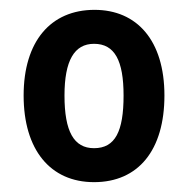

<svg xmlns="http://www.w3.org/2000/svg" viewBox="-20 -742 382 390"><path d="M314 -548C314 -660 258 -722 172 -722C83 -722 28 -658 28 -548C28 -438 82 -372 171 -372C261 -372 314 -437 314 -548ZM111 -548C111 -619 131 -653 171 -653C213 -653 231 -619 231 -548C231 -475 214 -441 171 -441C130 -441 111 -475 111 -548Z"/></svg>

Font: Noto Sans Arabic UI Cn SmBd
Style: Regular
Weight: 600
Width: 3
Designer: Monotype Design Team, Nadine Chahine and Nizar Qandah
Foundry: Monotype Imaging Inc.
Version: Version 2.010